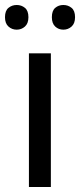

<svg xmlns="http://www.w3.org/2000/svg" viewBox="-31 -750 321 770"><path d="M173 0H85V-536H173ZM-11 -681Q-11 -707 3 -718.5Q17 -730 36 -730Q55 -730 69 -718.5Q83 -707 83 -681Q83 -656 69 -643.5Q55 -631 36 -631Q17 -631 3 -643.5Q-11 -656 -11 -681ZM177 -681Q177 -707 190.5 -718.5Q204 -730 223 -730Q242 -730 256 -718.5Q270 -707 270 -681Q270 -656 256 -643.5Q242 -631 223 -631Q204 -631 190.5 -643.5Q177 -656 177 -681Z"/></svg>

Font: Noto Sans Sora Sompeng
Style: Regular
Weight: 400
Designer: Monotype Design Team. David Williams.
Foundry: Monotype Imaging Inc.
Version: Version 2.101